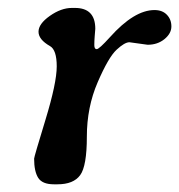

<svg xmlns="http://www.w3.org/2000/svg" viewBox="-20 -467 457 489"><path d="M126.5 2.4H117.2Q87.9 2.4 77.4 -13.9Q66.9 -30.3 66.9 -63Q66.9 -67.4 95.7 -161.6Q124.5 -255.9 124.5 -297.9Q124.5 -339.8 107.4 -349.6Q78.1 -366.2 78.1 -386.2Q78.1 -406.2 106.9 -426.5Q135.7 -446.8 163.1 -446.8H170.9Q222.7 -446.8 222.7 -393.6L221.2 -375Q220.2 -362.8 220.2 -352.3Q220.2 -341.8 226.3 -341.8Q232.4 -341.8 259.8 -372.1Q321.8 -441.4 373.5 -441.4Q393.6 -441.4 405 -429.4Q416.5 -417.5 416.5 -399.7Q416.5 -381.8 398.9 -367.4Q381.3 -353 356 -353L309.6 -359.4Q297.4 -359.4 276.9 -340.3Q256.3 -321.3 228.8 -257.6Q201.2 -193.8 201.2 -118.9Q201.2 -43.9 184.1 -20.8Q167 2.4 126.5 2.4Z"/></svg>

Font: Averia Serif Libre
Style: Italic
Weight: 400
Italic angle: -7.90001°
Version: Version 1.002